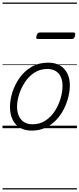

<svg xmlns="http://www.w3.org/2000/svg" viewBox="-20 -1015 629 1520"><path d="M231 19Q175 19 136.5 -4.5Q98 -28 78.5 -70.5Q59 -113 59 -168Q59 -223 78 -284Q97 -345 135 -398.5Q173 -452 229.5 -485.5Q286 -519 362 -519Q417 -519 455 -496.5Q493 -474 513 -433.5Q533 -393 533 -339Q533 -298 521.5 -249.5Q510 -201 486.5 -153.5Q463 -106 426.5 -67Q390 -28 341.5 -4.5Q293 19 231 19ZM237 -31Q296 -31 341 -61Q386 -91 415.5 -138Q445 -185 460 -237Q475 -289 475 -334Q475 -376 461.5 -406Q448 -436 421 -452.5Q394 -469 355 -469Q297 -469 252.5 -440Q208 -411 177.5 -364.5Q147 -318 131 -266.5Q115 -215 115 -171Q115 -128 129.5 -96.5Q144 -65 171 -48Q198 -31 237 -31ZM283 -706Q270 -706 267.5 -712.5Q265 -719 269 -731Q272 -744 278.5 -751Q285 -758 296 -758H561Q573 -758 575 -751Q577 -744 574 -731Q571 -718 564.5 -712Q558 -706 546 -706ZM0 475H589V485H0ZM0 -20H589V0H0ZM0 -505H589V-500H0ZM0 -995H589V-985H0Z"/></svg>

Font: Playwrite SK Guides
Style: Regular
Weight: 400
Designer: Veronika Burian, José Scaglione
Foundry: TypeTogether
Version: Version 1.003